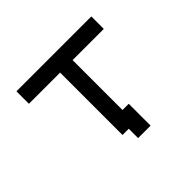

<svg xmlns="http://www.w3.org/2000/svg" viewBox="-180 -1008 1360 1360"><g transform="rotate(-45 500.0 -328.0)"><path d="M562.5 -125H625V93.8H500V0H437.5V-625H125V-750H875V-625H562.5Z"/></g></svg>

Font: Xanmono
Style: Regular
Weight: 400
Designer: GGBotNet
Foundry: GGBotNet
Version: 1.00